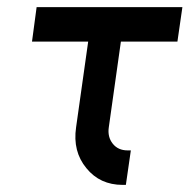

<svg xmlns="http://www.w3.org/2000/svg" viewBox="-20 -520 533 540"><path d="M83 -500 70 -403H228L194 -162Q184 -94 223 -47Q261 0 325 0H334L348 -97H339Q312 -97 297 -116Q282 -135 286 -162L320 -403H479L493 -500Z"/></svg>

Font: Unageo
Style: Medium-Italic
Weight: 500
Designer: Richard Sepsi
Foundry: Richard Sepsi
Version: Version 2.000